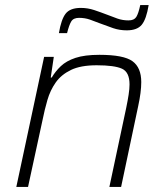

<svg xmlns="http://www.w3.org/2000/svg" viewBox="-20 -733 645 753"><path d="M44 0 153 -510H191L179 -429H183Q197 -453 218.5 -473.5Q240 -494 276 -506Q312 -518 370 -518Q465 -518 499.5 -493Q534 -468 534 -411Q534 -372 522 -317L455 0H409L475 -310Q481 -339 484.5 -362Q488 -385 488 -402Q488 -450 458.5 -463.5Q429 -477 359 -477Q296 -477 258 -458.5Q220 -440 198.5 -409.5Q177 -379 166 -341Q155 -303 147 -263L90 0ZM211 -603Q220 -657 237.5 -679.5Q255 -702 297 -702Q324 -702 349.5 -693.5Q375 -685 401 -675Q421 -667 441 -660Q461 -653 484 -653Q506 -653 514.5 -666.5Q523 -680 530 -713H563Q554 -658 536 -636Q518 -614 477 -614Q449 -614 424 -622.5Q399 -631 373 -641Q353 -649 333 -656Q313 -663 290 -663Q268 -663 259.5 -649Q251 -635 243 -603Z"/></svg>

Font: Saira ExtraLight
Style: Italic
Weight: 200
Italic angle: -12°
Designer: Hector Gatti with collaboration of the Omnibus-Type team
Foundry: Omnibus-Type
Version: Version 1.100; ttfautohint (v1.8.3)